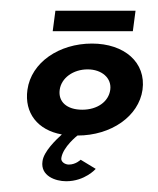

<svg xmlns="http://www.w3.org/2000/svg" viewBox="-20 -248 293 357"><path d="M31 -81C25 -38 50 -6 95 2C84 12 61 34 59 52C55 79 83 89 103 89C138 89 158 66 158 66L130 49C130 49 121 58 108 58C101 58 93 53 94 46C97 25 124 4 124 4C187 4 238 -32 245 -81C252 -132 211 -167 151 -167C90 -167 38 -132 31 -81ZM91 -81C94 -103 116 -119 143 -119C169 -119 188 -103 185 -81C182 -59 161 -44 133 -44C104 -44 88 -59 91 -81ZM83 -228 78 -190H227L232 -228Z"/></svg>

Font: Hussar Tani
Style: DwaKurs
Weight: 700
Foundry: Cannot Into Space Fonts
Version: Version 0.92